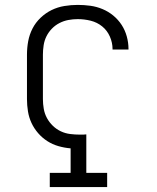

<svg xmlns="http://www.w3.org/2000/svg" viewBox="-20 -763 640 783"><path d="M183 0V-58H268V-158Q243 -160 218.5 -167Q194 -174 173 -187.5Q152 -201 135.5 -220Q119 -239 108.5 -261.5Q98 -284 94 -309Q90 -334 90 -359V-540Q90 -568 95 -595Q100 -622 112.5 -646.5Q125 -671 145.5 -690.5Q166 -710 190.5 -722Q215 -734 242.5 -738.5Q270 -743 297 -743Q323 -743 348.5 -739.5Q374 -736 398 -726Q422 -716 442 -699.5Q462 -683 476 -661.5Q490 -640 497 -614.5Q504 -589 504 -564Q504 -563 504 -562.5Q504 -562 504 -561H439Q439 -561 439 -561.5Q439 -562 439 -563Q439 -589 428 -614Q417 -639 396.5 -655.5Q376 -672 350 -678.5Q324 -685 297 -685Q278 -685 259 -681.5Q240 -678 222.5 -669Q205 -660 191.5 -646Q178 -632 169.5 -615Q161 -598 158 -578.5Q155 -559 155 -540V-359Q155 -339 158.5 -319Q162 -299 171.5 -281.5Q181 -264 195.5 -250Q210 -236 228 -227.5Q246 -219 266 -216.5Q286 -214 306 -214Q313 -214 319.5 -214Q326 -214 332 -215V-58H417V0Z"/></svg>

Font: Iosevka Curly Slab LtEx
Style: Regular
Weight: 300
Width: 7
Monospace: yes
Designer: Belleve Invis
Foundry: Belleve Invis
Version: Version 11.1.0; ttfautohint (v1.8.3)